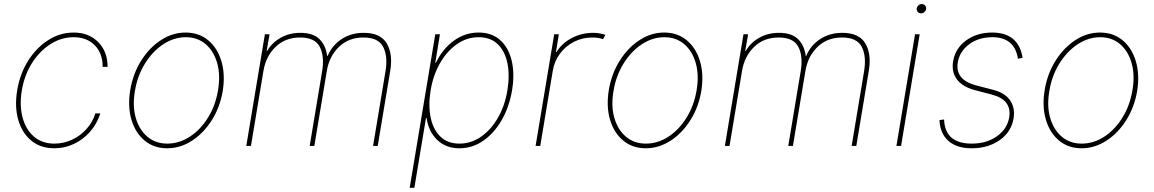

<svg xmlns="http://www.w3.org/2000/svg" viewBox="-20 -713 5639 938"><path d="M245.7 11.4Q178.3 11.4 133 -25.9Q87.7 -63.2 69.2 -127.3Q50.8 -191.4 63.9 -271.3Q77.1 -351.9 117.2 -415.8Q157.3 -479.8 215.4 -516.9Q273.4 -554 339.5 -554Q413.7 -554 459.7 -507.5Q505.7 -460.9 505.7 -386.4H481.5Q481.5 -453.1 442.6 -492.2Q403.8 -531.2 339.5 -531.2Q279.5 -531.2 226.4 -497.3Q173.3 -463.4 136.2 -404.8Q99.1 -346.2 86.6 -271.3Q74.6 -198.9 90 -139.9Q105.5 -81 145.2 -46.2Q185 -11.4 245.7 -11.4Q290.1 -11.4 330.6 -29.8Q371.1 -48.3 401.6 -81.7Q432.2 -115.1 446 -159.1H470.2Q453.5 -106.9 419.4 -68.7Q385.3 -30.5 340.4 -9.6Q295.5 11.4 245.7 11.4Z M796.9 11.4Q732.2 11.4 687 -25.9Q641.7 -63.2 622.3 -127.8Q603 -192.5 616.5 -274.1Q630 -353.7 669.9 -417.1Q709.9 -480.5 766.5 -517.2Q823.2 -554 886.4 -554Q951.7 -554 997 -516.3Q1042.3 -478.7 1061.6 -414.1Q1081 -349.4 1068.2 -268.5Q1054.7 -188.9 1014.6 -125.5Q974.4 -62.1 917.6 -25.4Q860.8 11.4 796.9 11.4ZM796.9 -11.4Q855.8 -11.4 908 -45.6Q960.2 -79.9 996.8 -139.4Q1033.4 -198.9 1045.5 -274.1Q1057.5 -347.3 1040.8 -405.5Q1024.1 -463.8 984.4 -497.5Q944.6 -531.2 887.8 -531.2Q829.5 -531.2 777.3 -496.6Q725.1 -462 688.2 -402.5Q651.3 -343 639.2 -268.5Q626.4 -195.3 643.3 -137.1Q660.2 -78.8 700.1 -45.1Q740.1 -11.4 796.9 -11.4Z M1183.2 0 1274.1 -545.5H1296.9L1282.7 -464.5H1285.5Q1307.9 -503.9 1350.5 -528.2Q1393.1 -552.6 1447.4 -552.6Q1509.2 -552.6 1540.5 -522Q1571.7 -491.5 1578.1 -440.3H1581Q1602.3 -491.5 1648.8 -522Q1695.3 -552.6 1757.1 -552.6Q1839.1 -552.6 1869.7 -500.5Q1900.2 -448.5 1886.4 -366.5L1825.3 0H1802.6L1863.6 -366.5Q1875.4 -438.9 1851.7 -484.4Q1828.1 -529.8 1755.7 -529.8Q1683.2 -529.8 1635.8 -483.8Q1588.4 -437.9 1576.7 -366.5L1515.6 0H1492.9L1554 -366.5Q1565.7 -438.9 1542.1 -484.4Q1518.5 -529.8 1446 -529.8Q1373.6 -529.8 1326.2 -483.8Q1278.8 -437.9 1267 -366.5L1206 0Z M1981.5 204.5 2106.5 -545.5H2129.3L2106.5 -406.2H2109.4Q2142.4 -474.4 2197.3 -514.2Q2252.1 -554 2318.2 -554Q2382.8 -554 2423.8 -517Q2464.8 -480.1 2479.9 -416.2Q2495 -352.3 2481.5 -271.3Q2468 -191.1 2431.5 -127.1Q2394.9 -63.2 2341.6 -25.9Q2288.4 11.4 2224.4 11.4Q2159.4 11.4 2117 -28.4Q2074.6 -68.2 2063.9 -136.4H2061.1L2004.3 204.5ZM2083.8 -271.3Q2071.7 -197.4 2084 -138.7Q2096.2 -79.9 2131.6 -45.6Q2166.9 -11.4 2224.4 -11.4Q2282 -11.4 2330.8 -45.6Q2379.6 -79.9 2413.2 -138.7Q2446.7 -197.4 2458.8 -271.3Q2470.9 -345.2 2459 -403.9Q2447.1 -462.7 2411.8 -497Q2376.4 -531.2 2318.2 -531.2Q2260.7 -531.2 2211.8 -497Q2163 -462.7 2129.4 -403.9Q2095.9 -345.2 2083.8 -271.3Z M2596.6 0 2687.5 -545.5H2710.2L2696 -458.8H2698.9Q2724.4 -501.4 2772.9 -527Q2821.4 -552.6 2877.8 -552.6Q2894.9 -552.6 2910.3 -549.7Q2925.8 -546.9 2937.5 -542.6L2926.1 -521.3Q2904.8 -529.8 2873.6 -529.8Q2825.3 -529.8 2784.3 -508.9Q2743.3 -487.9 2715.7 -451Q2688.2 -414.1 2680.4 -366.5L2619.3 0Z M3134.9 11.4Q3070.3 11.4 3025 -25.9Q2979.8 -63.2 2960.4 -127.8Q2941.1 -192.5 2954.5 -274.1Q2968 -353.7 3008 -417.1Q3047.9 -480.5 3104.6 -517.2Q3161.2 -554 3224.4 -554Q3289.8 -554 3335 -516.3Q3380.3 -478.7 3399.7 -414.1Q3419 -349.4 3406.2 -268.5Q3392.8 -188.9 3352.6 -125.5Q3312.5 -62.1 3255.7 -25.4Q3198.9 11.4 3134.9 11.4ZM3134.9 -11.4Q3193.9 -11.4 3246.1 -45.6Q3298.3 -79.9 3334.9 -139.4Q3371.4 -198.9 3383.5 -274.1Q3395.6 -347.3 3378.9 -405.5Q3362.2 -463.8 3322.4 -497.5Q3282.7 -531.2 3225.9 -531.2Q3167.6 -531.2 3115.4 -496.6Q3063.2 -462 3026.3 -402.5Q2989.3 -343 2977.3 -268.5Q2964.5 -195.3 2981.4 -137.1Q2998.2 -78.8 3038.2 -45.1Q3078.1 -11.4 3134.9 -11.4Z M3521.3 0 3612.2 -545.5H3634.9L3620.7 -464.5H3623.6Q3646 -503.9 3688.6 -528.2Q3731.2 -552.6 3785.5 -552.6Q3847.3 -552.6 3878.6 -522Q3909.8 -491.5 3916.2 -440.3H3919Q3940.3 -491.5 3986.9 -522Q4033.4 -552.6 4095.2 -552.6Q4177.2 -552.6 4207.7 -500.5Q4238.3 -448.5 4224.4 -366.5L4163.4 0H4140.6L4201.7 -366.5Q4213.4 -438.9 4189.8 -484.4Q4166.2 -529.8 4093.8 -529.8Q4021.3 -529.8 3973.9 -483.8Q3926.5 -437.9 3914.8 -366.5L3853.7 0H3831L3892 -366.5Q3903.8 -438.9 3880.1 -484.4Q3856.5 -529.8 3784.1 -529.8Q3711.6 -529.8 3664.2 -483.8Q3616.8 -437.9 3605.1 -366.5L3544 0Z M4359.4 0 4450.3 -545.5H4473L4382.1 0ZM4480.1 -647.7Q4469.5 -647.7 4463.2 -655.2Q4457 -662.6 4458.8 -673.3Q4460.2 -680.8 4467.3 -687Q4474.4 -693.2 4483 -693.2Q4493.6 -693.2 4499.8 -685.7Q4506 -678.3 4504.3 -667.6Q4502.8 -659.8 4495.7 -653.8Q4488.6 -647.7 4480.1 -647.7Z M4975.9 -430.4 4953.1 -426.1Q4936.4 -531.2 4828.1 -531.2Q4761.4 -531.2 4714.8 -496.8Q4668.3 -462.4 4659.1 -407.7Q4645.2 -322.8 4750 -295.5L4832.4 -274.1Q4889.9 -259.2 4915 -222.5Q4940 -185.7 4931.8 -134.9Q4920.8 -68.5 4864.2 -28.6Q4807.5 11.4 4727.3 11.4Q4654.1 11.4 4613.5 -24.5Q4572.8 -60.4 4569.6 -126.4L4592.3 -129.3Q4596.6 -11.4 4727.3 -11.4Q4799.7 -11.4 4850.5 -47.4Q4901.3 -83.5 4910.5 -140.6Q4924 -225.9 4823.9 -251.4L4742.9 -272.7Q4682.2 -288.7 4655 -325.3Q4627.8 -361.9 4636.4 -413.4Q4647 -476.9 4699.8 -515.4Q4752.5 -554 4826.7 -554Q4956.3 -554 4975.9 -430.4Z M5264.2 11.4Q5199.6 11.4 5154.3 -25.9Q5109 -63.2 5089.7 -127.8Q5070.3 -192.5 5083.8 -274.1Q5097.3 -353.7 5137.3 -417.1Q5177.2 -480.5 5233.8 -517.2Q5290.5 -554 5353.7 -554Q5419 -554 5464.3 -516.3Q5509.6 -478.7 5528.9 -414.1Q5548.3 -349.4 5535.5 -268.5Q5522 -188.9 5481.9 -125.5Q5441.8 -62.1 5384.9 -25.4Q5328.1 11.4 5264.2 11.4ZM5264.2 -11.4Q5323.2 -11.4 5375.4 -45.6Q5427.6 -79.9 5464.1 -139.4Q5500.7 -198.9 5512.8 -274.1Q5524.9 -347.3 5508.2 -405.5Q5491.5 -463.8 5451.7 -497.5Q5411.9 -531.2 5355.1 -531.2Q5296.9 -531.2 5244.7 -496.6Q5192.5 -462 5155.5 -402.5Q5118.6 -343 5106.5 -268.5Q5093.7 -195.3 5110.6 -137.1Q5127.5 -78.8 5167.4 -45.1Q5207.4 -11.4 5264.2 -11.4Z"/></svg>

Font: Inter UI Thin
Style: Italic
Weight: 100
Italic angle: -9.39999°
Designer: Rasmus Andersson
Foundry: rsms
Version: 3.2;8d6f07862